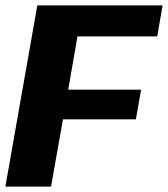

<svg xmlns="http://www.w3.org/2000/svg" viewBox="-46 -695 626 715"><path d="M-26 0H144L188.5 -250.5H460L479.5 -361H208L242.5 -559.5H539.5L559.5 -675H93Z"/></svg>

Font: Anybody
Style: Bold Italic
Weight: 700
Italic angle: -10°
Designer: Tyler Finck
Foundry: Etcetera Type Company
Version: Version 1.113;gftools[0.9.25]